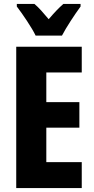

<svg xmlns="http://www.w3.org/2000/svg" viewBox="-20 -950 474 970"><path d="M160 -770H293C314 -811 359 -879 387 -917V-930H300C277 -910 255 -887 226 -853C199 -885 176 -912 154 -930H65V-917C93 -881 143 -807 160 -770ZM393 0V-131H214V-305H381V-434H214V-584H393V-714H62V0Z"/></svg>

Font: Noto Sans Devanagari ExtraCondensed ExtraBold
Style: Regular
Weight: 800
Width: 2
Designer: Jelle Bosma - Monotype Design Team
Foundry: Monotype Imaging Inc.
Version: Version 2.004